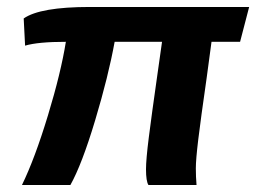

<svg xmlns="http://www.w3.org/2000/svg" viewBox="-20 -531 735 551"><path d="M587 -411 573 -307Q556 -189 549 -131Q542 -73 542 -48Q542 -24 544 0H406Q399 -11 399 -45Q399 -73 407 -136.5Q415 -200 431 -312L445 -411H309Q291 -312 253 -185.5Q215 -59 182 0H43Q80 -76 117.5 -199.5Q155 -323 169 -411Q89 -411 52 -400L48 -478Q95 -511 238 -511H695L669 -411Z"/></svg>

Font: Chivo
Style: Bold Italic
Weight: 700
Italic angle: -8.05°
Designer: Hector Gatti
Foundry: Omnibus-Type
Version: Version 1.007